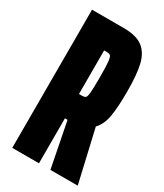

<svg xmlns="http://www.w3.org/2000/svg" viewBox="-176 -758 706 828"><g transform="rotate(30 177.5 -344.0)"><path d="M219 0 175 -224H174H162V0H29V-688H187Q250 -688 282 -663.5Q314 -639 325.5 -590.5Q337 -542 337 -457Q337 -380 329 -333.5Q321 -287 295 -260L355 0ZM204 -455Q204 -508 201.5 -530Q199 -552 193.5 -557Q188 -562 175 -562H162V-345H175Q190 -345 195 -350Q200 -355 202 -376Q204 -397 204 -455Z"/></g></svg>

Font: Saira Ultra Condensed Black
Style: Regular
Weight: 900
Width: 1
Designer: Hector Gatti with collaboration of the Omnibus-Type team
Foundry: Omnibus-Type
Version: Version 1.001; ttfautohint (v1.8)